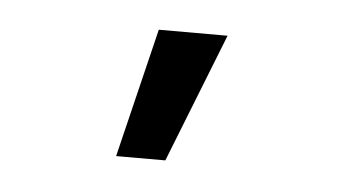

<svg xmlns="http://www.w3.org/2000/svg" viewBox="-27 -775 396 220"><g transform="rotate(5 170.5 -665.0)"><path d="M112.3 -590.8 148.4 -739.3H227.5L168.9 -590.8Z"/></g></svg>

Font: Post No Bills Jaffna SemiBold
Style: Regular
Weight: 600
Designer: Kosala Senevirathne, Siva Puranthara, Lasantha Premarathna, Tharique Azeez
Foundry: Mooniak
Version: Version 1.220 ; ttfautohint (v1.6)